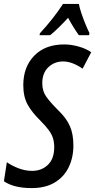

<svg xmlns="http://www.w3.org/2000/svg" viewBox="-42 -951 486 981"><path d="M120 10Q28 10 -22 -25L-7 -122Q19 -104 53 -91Q87 -78 122 -78Q171 -78 203 -109Q235 -140 235 -199Q235 -224 229 -244Q223 -264 207.5 -285.5Q192 -307 163 -336Q122 -376 99.5 -416Q77 -456 77 -516Q77 -609 133 -666.5Q189 -724 286 -724Q322 -724 360.5 -713Q399 -702 424 -684L380 -600Q356 -617 330.5 -627Q305 -637 280 -637Q236 -637 205 -607.5Q174 -578 174 -526Q174 -486 194 -457.5Q214 -429 256 -387Q296 -349 314.5 -308Q333 -267 333 -208Q333 -146 309 -96.5Q285 -47 237.5 -18.5Q190 10 120 10ZM162 -781Q232 -857 280 -931H361Q364 -913 373.5 -884.5Q383 -856 394.5 -828Q406 -800 415 -782L413 -771H361Q348 -789 334 -811.5Q320 -834 306 -860Q281 -833 257.5 -810Q234 -787 214 -771H160Z"/></svg>

Font: Noto Sans ExtraCondensed Medium
Style: Italic
Weight: 500
Width: 2
Italic angle: -12°
Designer: Monotype Design Team
Foundry: Monotype Imaging Inc.
Version: Version 2.013; ttfautohint (v1.8.4.7-5d5b)